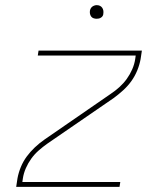

<svg xmlns="http://www.w3.org/2000/svg" viewBox="-20 -727 640 747"><path d="M43 0 48 -33Q52 -55 61 -77Q70 -99 84 -118Q98 -137 115.5 -153.5Q133 -170 153 -184L411 -362Q429 -374 445 -388.5Q461 -403 473.5 -420.5Q486 -438 494.5 -457.5Q503 -477 506 -497L508 -511H127L130 -530H532L527 -497Q523 -475 514 -453Q505 -431 491.5 -412Q478 -393 460 -376.5Q442 -360 423 -346L164 -168Q147 -156 130.5 -141.5Q114 -127 101.5 -109.5Q89 -92 80.5 -72.5Q72 -53 69 -33L67 -19H448L445 0ZM356 -654Q350 -654 344 -656Q338 -658 334.5 -663Q331 -668 330 -674Q329 -680 330 -686Q331 -691 333.5 -695Q336 -699 339.5 -701.5Q343 -704 347.5 -705.5Q352 -707 356 -707Q363 -707 368.5 -704.5Q374 -702 377.5 -697Q381 -692 382 -686Q383 -680 382 -674Q382 -669 379.5 -665Q377 -661 373 -658.5Q369 -656 365 -655Q361 -654 356 -654Z"/></svg>

Font: Iosevka Curly Thin Extended
Style: Italic
Weight: 100
Width: 7
Italic angle: -9°
Monospace: yes
Designer: Belleve Invis
Foundry: Belleve Invis
Version: Version 11.1.0; ttfautohint (v1.8.3)